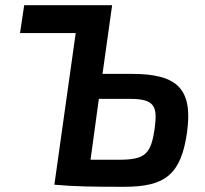

<svg xmlns="http://www.w3.org/2000/svg" viewBox="-20 -710 788 738"><path d="M487 -426H374L411 -690H73L57 -583H271L189 0C270 7 332 8 457 8C614 8 676 -38 699 -202C722 -370 660 -426 487 -426ZM574 -213C560 -118 538 -96 437 -96H328L360 -330H479C577 -330 586 -300 574 -213Z"/></svg>

Font: Exo 2 Semi Bold
Style: Italic
Weight: 600
Italic angle: -8°
Designer: Natanael Gama
Version: Version 1.001;PS 001.001;hotconv 1.0.88;makeotf.lib2.5.64775